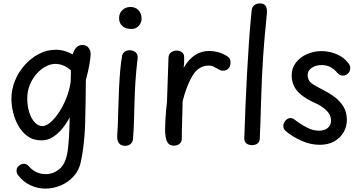

<svg xmlns="http://www.w3.org/2000/svg" viewBox="-20 -842 2112 1127"><path d="M47 -261Q47 -317 68 -368.5Q89 -420 126 -461Q163 -502 209.5 -526Q256 -550 307 -550Q333 -550 358 -543Q383 -536 407 -523Q413 -546 427 -562Q441 -578 464 -578Q488 -578 500 -561.5Q512 -545 512 -525Q512 -506 505 -464.5Q498 -423 484 -373Q483 -312 482.5 -250Q482 -188 480 -126Q479 -87 476 -48Q473 -9 468 29.5Q463 68 455 106Q445 156 413.5 191.5Q382 227 338 246Q294 265 246 265Q200 265 157.5 245Q115 225 85 185Q81 179 79 172.5Q77 166 77 160Q77 148 83.5 139Q90 130 100.5 124.5Q111 119 121 119Q137 119 153 138Q171 158 195 169Q219 180 248 180Q298 180 335 144.5Q372 109 380 21Q383 -4 384.5 -32Q386 -60 387.5 -90.5Q389 -121 389 -153Q371 -118 345.5 -87Q320 -56 289.5 -37Q259 -18 224 -18Q176 -18 142 -42.5Q108 -67 87 -105Q66 -143 56.5 -184.5Q47 -226 47 -261ZM229 -102Q251 -102 276.5 -124Q302 -146 326.5 -183Q351 -220 369.5 -266.5Q388 -313 395 -363Q396 -394 396 -407.5Q396 -421 396 -424.5Q396 -428 396 -429Q377 -447 353 -457Q329 -467 305 -467Q278 -467 249 -452Q220 -437 195.5 -409.5Q171 -382 155.5 -345Q140 -308 140 -264Q140 -219 152 -182Q164 -145 184 -123.5Q204 -102 229 -102Z M697 -516Q700 -530 712.5 -538.5Q725 -547 741 -547Q763 -547 776.5 -534.5Q790 -522 788 -501Q779 -427 775 -363.5Q771 -300 769.5 -244Q768 -188 766.5 -135Q765 -82 761 -29Q760 -9 747 2.5Q734 14 715 14Q691 14 679 -0.5Q667 -15 668 -43Q670 -66 671.5 -109Q673 -152 674.5 -206Q676 -260 678.5 -317.5Q681 -375 685.5 -427Q690 -479 697 -516ZM679 -736Q679 -764 698 -782.5Q717 -801 746 -801Q775 -801 793 -782Q811 -763 811 -733Q811 -716 803 -702Q795 -688 782 -680Q769 -672 752 -672Q718 -672 698.5 -689Q679 -706 679 -736Z M969 -503Q970 -524 984 -534.5Q998 -545 1017 -545Q1035 -545 1048 -535.5Q1061 -526 1061 -506Q1061 -500 1061 -490.5Q1061 -481 1060.5 -469.5Q1060 -458 1058 -444Q1087 -494 1124.5 -518.5Q1162 -543 1208 -543Q1231 -543 1257.5 -536.5Q1284 -530 1312 -513Q1324 -506 1329 -496Q1334 -486 1333 -472Q1332 -450 1319.5 -438.5Q1307 -427 1289 -427Q1279 -427 1270.5 -431Q1262 -435 1254 -440Q1244 -446 1233 -451.5Q1222 -457 1205 -457Q1146 -457 1110.5 -398.5Q1075 -340 1052 -248Q1051 -214 1050.5 -184.5Q1050 -155 1049 -128Q1048 -101 1047.5 -76Q1047 -51 1047 -27Q1047 -14 1040.5 -5Q1034 4 1023.5 8.5Q1013 13 1001 13Q979 13 968 0Q957 -13 953 -34.5Q949 -56 949 -81Q949 -101 950.5 -131Q952 -161 954.5 -191Q957 -221 960 -241Z M1457 -780Q1459 -800 1472 -811Q1485 -822 1504 -822Q1522 -822 1531.5 -815Q1541 -808 1544.5 -795.5Q1548 -783 1547 -767Q1545 -739 1538.5 -678Q1532 -617 1524.5 -510Q1517 -403 1512 -236Q1511 -183 1509 -132.5Q1507 -82 1505 -32Q1505 -10 1492 0Q1479 10 1459 10Q1440 10 1426.5 0Q1413 -10 1414 -32Q1417 -126 1421 -221Q1425 -316 1430 -410Q1435 -504 1441.5 -597Q1448 -690 1457 -780Z M2025 -471Q2032 -463 2034 -455Q2036 -447 2036 -440Q2036 -428 2029.5 -418.5Q2023 -409 2013 -403.5Q2003 -398 1992 -398Q1982 -398 1974 -403Q1966 -408 1959 -415Q1949 -430 1925.5 -445Q1902 -460 1867 -460Q1834 -460 1810 -444Q1786 -428 1786 -402Q1786 -371 1806.5 -355Q1827 -339 1873 -316Q1908 -299 1940.5 -275.5Q1973 -252 1994.5 -218.5Q2016 -185 2016 -138Q2016 -98 1996.5 -65Q1977 -32 1941.5 -12Q1906 8 1857 8Q1802 8 1748 -16.5Q1694 -41 1656 -74Q1649 -80 1646 -87.5Q1643 -95 1643 -102Q1643 -120 1656 -134.5Q1669 -149 1686 -149Q1691 -149 1696.5 -147Q1702 -145 1709 -140Q1741 -115 1778.5 -95Q1816 -75 1850 -75Q1888 -75 1905.5 -92.5Q1923 -110 1923 -132Q1923 -168 1895.5 -194.5Q1868 -221 1824 -240Q1778 -261 1748.5 -285Q1719 -309 1705.5 -337.5Q1692 -366 1692 -400Q1692 -442 1716.5 -474Q1741 -506 1781 -524Q1821 -542 1867 -542Q1914 -542 1957 -523.5Q2000 -505 2025 -471Z"/></svg>

Font: Playpen Sans Hebrew
Style: Regular
Weight: 400
Designer: Tom Grace, Laura Meseguer, Veronika Burian, José Scaglione
Foundry: TypeTogether
Version: Version 2.000